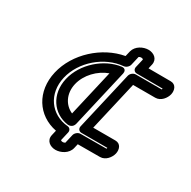

<svg xmlns="http://www.w3.org/2000/svg" viewBox="-145 -756 917 922"><g transform="rotate(30 313.0 -295.0)"><path d="M351.8 -480.1C261.3 -468.1 171.4 -389.8 149.5 -294.9C127.5 -199.9 181.4 -121.5 266.4 -109.6C276 -108.3 295.3 -111.9 300.5 -134.4C321.9 -227.5 353 -362.1 374.5 -455.3C376.8 -465.3 374.9 -483.1 351.8 -480.1ZM317.1 -423.2C298.9 -344.2 276.4 -247.1 257.9 -166.5C212.6 -186.1 185.9 -236.1 199.5 -294.9C212.9 -353.1 261.7 -403.2 317.1 -423.2ZM473.4 -562.4C480.2 -595.7 453.2 -615 423.5 -615C394.8 -615 358.6 -597.1 349.7 -563.7C348.4 -558.7 347.4 -554.3 342.6 -533.7C225.1 -512.8 115.2 -414.3 87.6 -294.9C60.2 -176 123.2 -77.1 232.4 -56L225.9 -28C218 6.2 246.5 25 275.8 25C304.8 25 342.1 6.4 350 -28L355.6 -52.1C431.5 -52.2 478.7 -52.5 478.7 -52.5C509.2 -52.5 531.3 -81.4 536.8 -105.3C542.3 -129.2 533.6 -158.1 503 -158.1L380.1 -158.1L443.2 -431.6L566.1 -431.6C596.7 -431.6 618.8 -460.5 624.3 -484.4C629.8 -508.3 621 -537.2 590.6 -537.2C589.6 -537.2 546.4 -537.5 467.7 -537.6ZM423 -560.7 411.9 -512.7C408.6 -498.5 418.7 -487.7 431.1 -487.7C507.2 -487.6 560.1 -487.3 574.6 -487.2C574.6 -486.4 574.6 -485.5 574.3 -484.4C574 -483.3 573.7 -482.3 573.3 -481.6L429.8 -481.6C416.1 -481.6 402.1 -470.2 399 -456.6L324.3 -133.1C321.2 -119.5 329.9 -108.1 343.5 -108.1L487.1 -108.1C487.1 -106.9 487.1 -106.5 486.8 -105.3C486.5 -104.2 485.9 -102.8 485.8 -102.5C469.9 -102.4 417.9 -102.1 342.1 -102C327.9 -102 314.2 -89.5 311.4 -77L300.3 -29C298.9 -27.8 294 -25 287.3 -25C280.5 -25 276.9 -28.1 276.2 -29.1L287.4 -77.9C290.4 -90.9 282.4 -101.7 270.4 -102.8C173.1 -111.5 114.4 -194.5 137.6 -294.9C160.8 -395.2 257.7 -478.2 359 -486.9C372.2 -488.1 384.7 -499.5 387.6 -511.8C393.9 -539 398.1 -557.3 399 -560.9C400.4 -562.2 405.3 -565 412 -565C419.4 -565 422.6 -561.5 423 -560.7Z"/></g></svg>

Font: Hi.
Style: Regular
Weight: 400
Designer: Mew Too, Robert Jablonski
Foundry: Cannot Into Space Fonts
Version: Version 1.996